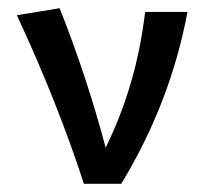

<svg xmlns="http://www.w3.org/2000/svg" viewBox="-20 -447 510 467"><path d="M436 -418Q395 -198 275 0H184Q121 -195 21 -410L125 -427Q191 -261 237 -88Q312 -240 333 -418Z"/></svg>

Font: Ysabeau Semibold
Style: Regular
Weight: 600
Designer: Christian Thalmann (Catharsis Fonts)
Version: Version 0.003